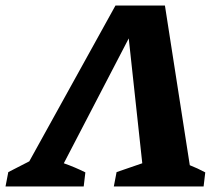

<svg xmlns="http://www.w3.org/2000/svg" viewBox="-82 -675 791 695"><path d="M515 -655 605 -77Q633 -66 661 -51L655 0H330L340 -52L433 -84L384 -536L149 -84Q189 -70 227 -51L221 0H-62L-52 -52L24 -91L336 -655Z"/></svg>

Font: Piazzolla SC
Style: Bold Italic
Weight: 700
Italic angle: -11.3°
Designer: Juan Pablo del Peral
Foundry: Huerta Tipografica
Version: Version 1.330